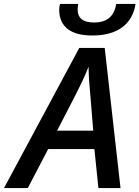

<svg xmlns="http://www.w3.org/2000/svg" viewBox="-77 -960 711 980"><path d="M327.6 -715.3H457.5L538.1 0H425.3L404.8 -199.2H168.9L64.9 0H-56.6ZM398.9 -293 384.8 -464.8Q376 -552.7 375 -619.6Q361.3 -583.5 344.2 -548.3Q314 -483.4 214.4 -293ZM225.1 -911.1Q225.1 -925.3 229.5 -939.9H322.3Q319.3 -922.4 319.3 -912.1Q319.3 -878.4 340.1 -861.8Q360.8 -845.2 403.3 -845.2Q452.6 -845.2 480.5 -868.7Q508.3 -892.1 516.1 -939.9H614.7Q602.5 -861.3 545.9 -820.1Q489.3 -778.8 395 -778.8Q310.1 -778.8 267.6 -812.7Q225.1 -846.7 225.1 -911.1Z"/></svg>

Font: Viking Open Sans Light
Style: Bold Italic
Weight: 600
Italic angle: -12°
Foundry: Ascender Corporation
Version: Version 2.000